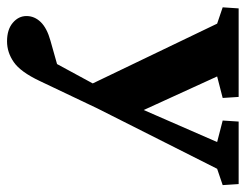

<svg xmlns="http://www.w3.org/2000/svg" viewBox="-102 -374 691 540"><g transform="rotate(90 244.0 -103.5)"><path d="M218.8 3.9 40 -368.2 -5.9 -383.8 -2.9 -428.7H246.1L249 -383.8L188.5 -368.2L297.9 -128.9ZM491.2 -428.7 494.1 -383.8 448.2 -368.2 278.3 -31.2 201.2 130.9Q175.8 184.6 148.4 203.6Q121.1 222.7 89.8 222.7Q56.6 222.7 37.6 206.5Q18.6 190.4 18.6 168Q18.6 145.5 35.6 127.9Q52.7 110.4 87.9 100.6L202.1 68.4L136.7 113.3L255.9 -106.4L268.6 -128.9L373 -368.2L312.5 -383.8L315.4 -428.7Z"/></g></svg>

Font: Crimson Pro
Style: Bold
Weight: 700
Designer: Jacques Le Bailly
Foundry: Baron von Fonthausen
Version: Version 1.003